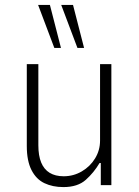

<svg xmlns="http://www.w3.org/2000/svg" viewBox="-20 -753 565 781"><path d="M238 8Q194 8 160.5 -8Q127 -24 108 -61.5Q89 -99 89 -159V-492H136V-162Q136 -120 147.5 -92Q159 -64 182 -50Q205 -36 239 -36Q279 -36 313 -56Q347 -76 367 -109Q387 -142 387 -181V-492H433V0H390V-90H385Q362 -51 329 -21.5Q296 8 238 8ZM295 -558 229 -733H277L322 -558ZM201 -558 135 -733H183L228 -558Z"/></svg>

Font: Nunito Sans 7pt Condensed ExtraLight
Style: Regular
Weight: 250
Width: 3
Designer: Vernon Adams
Foundry: Vernon Adams
Version: Version 3.101;gftools[0.9.27]